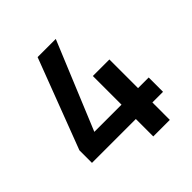

<svg xmlns="http://www.w3.org/2000/svg" viewBox="-180 -790 919 919"><g transform="rotate(-45 280.0 -330.0)"><path d="M337 0V-118H40V-203L214 -660H337L153 -215H337V-409H449V-215H521V-118H449V0Z"/></g></svg>

Font: Titillium Web[RUS by Daymarius]
Style: Regular
Weight: 600
Designer: Cyrillization by Daymarius
Foundry: Cyrillization by Daymarius
Version: Version 1.002 September 11, 2018